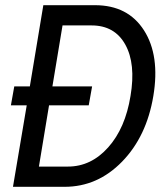

<svg xmlns="http://www.w3.org/2000/svg" viewBox="-20 -720 640 740"><path d="M30 0 83 -314H22L35 -387H95L147 -700H346Q473 -700 535 -603Q597 -506 571 -350Q545 -194 450.5 -97Q356 0 229 0ZM130 -78H242Q331 -78 397 -152Q463 -226 483 -350Q504 -474 463 -548Q422 -622 333 -622H221L182 -387H335L322 -314H169Z"/></svg>

Font: CommitMono
Style: Italic
Weight: 400
Monospace: yes
Designer: Eigil Nikolajsen
Foundry: Eigil Nikolajsen
Version: Version 1.143